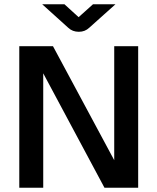

<svg xmlns="http://www.w3.org/2000/svg" viewBox="-20 -886 743 906"><path d="M71 0V-668H230L519 -130V-668H632V0H473L184 -540V0ZM352 -736Q322 -736 302 -755L179 -866H284L351 -805L419 -866H525L401 -755Q381 -736 352 -736Z"/></svg>

Font: Atkinson Hyperlegible Next Medium
Style: Regular
Weight: 500
Designer: Elliott Scott, Megan Eiswerth, Linus Boman, Theodore Petrosky, Letters from Sweden
Foundry: Applied Design Works, Letters from Sweden
Version: Version 2.001